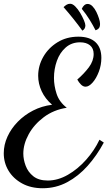

<svg xmlns="http://www.w3.org/2000/svg" viewBox="-28 -914 572 1021"><path d="M199 87Q136 87 89.5 61.5Q43 36 17.5 -6Q-8 -48 -8 -99Q-8 -144 11.5 -187Q31 -230 66 -266Q101 -302 147.5 -326Q194 -350 249 -357Q212 -389 193.5 -429Q175 -469 175 -511Q175 -564 202 -611.5Q229 -659 277.5 -689Q326 -719 389 -719Q448 -719 479.5 -690Q511 -661 511 -606Q511 -568 497.5 -532.5Q484 -497 464.5 -475Q445 -453 427 -453Q414 -453 402.5 -464.5Q391 -476 383 -491Q419 -522 444.5 -556Q470 -590 470 -627Q470 -657 450.5 -673Q431 -689 398 -689Q353 -689 321.5 -661.5Q290 -634 274.5 -590.5Q259 -547 259 -499Q259 -458 273 -415Q287 -372 327 -341Q257 -330 205 -291Q153 -252 124.5 -200Q96 -148 96 -97Q96 -66 108.5 -32.5Q121 1 149.5 23.5Q178 46 226 46Q280 46 333 15.5Q386 -15 430 -64.5Q474 -114 501 -171L524 -156Q487 -87 438 -32Q389 23 329 55Q269 87 199 87ZM410 -751Q389 -780 364 -811.5Q339 -843 310 -876Q317 -883 325.5 -888.5Q334 -894 345 -894Q358 -894 372 -880Q386 -866 398 -846Q410 -826 418 -807Q426 -788 426 -779Q426 -760 410 -751ZM480 -753Q467 -779 448.5 -809Q430 -839 407 -867Q412 -879 420 -886Q428 -893 438 -893Q452 -893 464 -880.5Q476 -868 484.5 -850.5Q493 -833 498.5 -815.5Q504 -798 504 -787Q504 -770 496.5 -762.5Q489 -755 480 -753Z"/></svg>

Font: Dancing Script SemiBold
Style: Regular
Weight: 600
Designer: Pablo Impallari
Foundry: Pablo Impallari
Version: Version 2.001